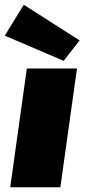

<svg xmlns="http://www.w3.org/2000/svg" viewBox="-36 -788 362 808"><path d="M288 -500 218 0H7L77 -500ZM64 -768 299 -618 232 -532 -16 -638Z"/></svg>

Font: Exo 2 Black
Style: Italic
Weight: 900
Italic angle: -8°
Designer: Natanael Gama
Foundry: Natanael Gama
Version: Version 2.010